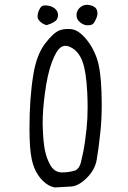

<svg xmlns="http://www.w3.org/2000/svg" viewBox="-20 -803 540 811"><path d="M409.7 -362.3Q409.7 -386.7 408.7 -413.6Q405.8 -509.3 388.7 -557.6Q368.7 -614.3 331.1 -651.9Q307.1 -675.8 285.2 -679.2Q276.4 -680.7 267.6 -680.7Q249.5 -680.7 232.9 -675.3Q205.6 -665.5 169.9 -618.2Q133.8 -570.3 120.6 -486.3Q104.5 -388.7 104.5 -260.3Q104.5 -175.3 113.8 -131.8Q125.5 -74.7 160.2 -40Q184.1 -16.1 211.4 -11.2L280.3 -15.1Q312 -17.1 346.4 -51.3Q380.9 -85.4 388.4 -127.7Q396 -169.9 403.8 -243.7Q409.7 -296.9 409.7 -362.3ZM242.2 -74.7Q210.4 -74.7 192.9 -105Q176.8 -133.3 169.7 -168.2Q162.6 -203.1 160.6 -264.6Q160.2 -273.9 160.2 -283.7Q160.2 -338.4 169.4 -407.2Q180.2 -489.3 198.2 -537.6Q216.3 -587.4 235.4 -602.1Q244.6 -609.4 256.3 -609.4Q270.5 -609.4 287.1 -598.6Q315.9 -580.1 330.1 -538.3Q344.2 -496.6 348.6 -411.6Q350.1 -379.9 350.1 -350.6Q350.1 -301.8 345.7 -259.8Q338.4 -193.4 332.5 -165.5Q326.7 -138.2 321.8 -117.2Q315.9 -92.8 299.3 -83.5L297.9 -83Q270.5 -74.7 242.2 -74.7ZM225.1 -739.3Q225.1 -756.8 209.5 -768.6Q199.7 -775.9 185.1 -778.8Q176.8 -780.3 172.9 -780.3Q161.1 -780.3 155.8 -775.9Q146 -767.6 140.1 -746.1Q138.7 -739.7 138.7 -735.4Q138.7 -731 139.2 -728Q141.1 -720.2 147.9 -713.4Q160.6 -700.7 177.2 -696.8Q218.8 -709.5 223.1 -727.5Q225.1 -733.4 225.1 -739.3ZM350.6 -696.3Q365.7 -696.3 371.6 -701.2Q372.6 -701.7 374.8 -703.9Q377 -706.1 380.4 -712.2Q383.8 -718.3 387.7 -727.8Q391.6 -737.3 391.6 -745.6Q391.6 -761.7 383.3 -770Q376 -777.3 361.3 -780.8Q354 -782.7 347.2 -782.7Q329.6 -782.7 315.4 -769Q303.2 -756.3 303.2 -739.3Q303.2 -732.4 305.4 -725.8Q307.6 -719.2 314 -712.9Q326.7 -700.2 341.8 -696.8Q346.7 -696.3 350.6 -696.3Z"/></svg>

Font: Bakudai
Style: ExtraLight
Weight: 200
Version: Version 1.48